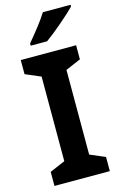

<svg xmlns="http://www.w3.org/2000/svg" viewBox="-139 -994 659 1052"><g transform="rotate(-15 190.5 -468.0)"><path d="M347 0H33V-80L120 -117V-597L33 -634V-714H347V-634L261 -597V-117L347 -80ZM375 -936H218Q197 -902 163.5 -859.5Q130 -817 106 -789V-776H199Q236 -802 292 -850Q348 -898 375 -926Z"/></g></svg>

Font: Noto Sans UI
Style: Bold
Weight: 700
Designer: Monotype Design Team
Foundry: Monotype Imaging Inc.
Version: Version 1.901